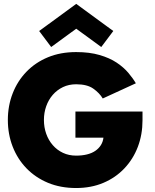

<svg xmlns="http://www.w3.org/2000/svg" viewBox="-20 -934 781 966"><path d="M359.5 -373H697V-329Q697 -257 673.5 -195.2Q650 -133.5 605.8 -86.8Q561.5 -40 500 -14Q438.5 12 363 12Q284.5 12 221.5 -14.2Q158.5 -40.5 113.2 -87.2Q68 -134 43.8 -196.2Q19.5 -258.5 19.5 -330.5Q19.5 -402 43.8 -464.2Q68 -526.5 113.2 -573.2Q158.5 -620 221.5 -646Q284.5 -672 363 -672Q430.5 -672 481 -657.2Q531.5 -642.5 566.8 -619Q602 -595.5 625.5 -567.8Q649 -540 663.5 -515L497 -438.5Q480.5 -466 449.5 -488Q418.5 -510 363 -510Q326.5 -510 296.8 -495.8Q267 -481.5 245.5 -456.8Q224 -432 212.5 -399.5Q201 -367 201 -330.5Q201 -293.5 212.5 -261Q224 -228.5 245.5 -203.8Q267 -179 296.8 -165Q326.5 -151 363 -151Q393 -151 417.5 -157Q442 -163 459.5 -175Q477 -187 487.5 -203.8Q498 -220.5 500.5 -241.5H359.5ZM237.5 -697.5 177 -778 363.5 -914.5 550 -778 489.5 -697.5 363.5 -789.5Z"/></svg>

Font: League Spartan Thin ExtraBold
Style: Regular
Weight: 800
Version: Version 2.002